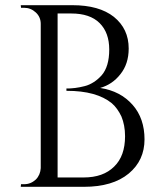

<svg xmlns="http://www.w3.org/2000/svg" viewBox="-20 -720 626 740"><path d="M304 0C377 0 435 -17 476 -51C517 -85 537 -129 537 -183C537 -236 522 -281 491 -316C460 -351 419 -373 366 -381C366 -381 366 -381 366 -381C397 -390 423 -407 444 -434C465 -460 476 -493 476 -533C476 -533 476 -533 476 -533C476 -584 457 -624 419 -655C381 -685 328 -700 259 -700C259 -700 60 -700 60 -700C60 -700 61 -690 61 -690C61 -690 73 -690 73 -690C73 -690 73 -690 73 -690C90 -690 105 -684 118 -672C131 -660 137 -645 137 -628C137 -628 137 -72 137 -72C137 -72 137 -72 137 -72C136 -55 130 -40 118 -28C105 -16 90 -10 73 -10C73 -10 61 -10 61 -10C61 -10 60 0 60 0C60 0 304 0 304 0C304 0 304 0 304 0ZM202 -668C202 -668 255 -668 255 -668C255 -668 255 -668 255 -668C302 -668 339 -656 364 -631C389 -606 401 -572 401 -529C401 -485 391 -452 372 -430C372 -430 372 -430 372 -430C363 -420 353 -411 342 -404C331 -397 319 -391 306 -388C293 -385 281 -382 270 -381C259 -380 251 -379 246 -379C240 -379 237 -379 236 -379C236 -379 236 -370 236 -370C236 -370 236 -370 236 -370C237 -370 237 -370 237 -370C237 -370 237 -370 237 -370C314 -370 372 -354 411 -322C411 -322 411 -322 411 -322C426 -309 438 -292 448 -271C457 -249 462 -224 462 -195C462 -195 462 -195 462 -195C462 -144 448 -105 420 -78C392 -50 353 -36 302 -36C302 -36 302 -36 302 -36C301 -36 301 -36 300 -36C300 -36 202 -36 202 -36C202 -36 202 -668 202 -668Z"/></svg>

Font: Cinzel Utterance
Style: Regular
Weight: 500
Designer: Natanael Gama
Foundry: ""
Version: ""